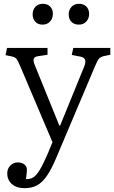

<svg xmlns="http://www.w3.org/2000/svg" viewBox="-20 -756 599 1006"><path d="M109 230Q67 230 42.5 208.5Q18 187 18 152Q18 128 34 111.5Q50 95 74 95Q95 95 107.5 105.5Q120 116 121 131Q121 137 120 149.5Q119 162 116 182Q137 184 154 173.5Q171 163 189 133Q207 103 231 47L255 -11L86 -409Q74 -438 67 -447Q60 -456 43 -460L9 -467L17 -505H229V-469L182 -462Q163 -460 157.5 -449.5Q152 -439 163 -413L291 -98H295L421 -407Q430 -428 426 -442Q422 -456 398 -460L356 -468L364 -505H558V-469L524 -462Q508 -458 499.5 -449.5Q491 -441 477 -407L276 68Q251 128 227 163.5Q203 199 175 214.5Q147 230 109 230ZM393 -627Q368 -627 354 -642Q340 -657 340 -680Q340 -704 354.5 -720Q369 -736 394 -736Q418 -736 432.5 -721.5Q447 -707 447 -683Q447 -660 432.5 -643.5Q418 -627 393 -627ZM203 -627Q179 -627 165 -642Q151 -657 151 -680Q151 -704 165 -720Q179 -736 204 -736Q229 -736 243 -721.5Q257 -707 257 -683Q257 -660 242.5 -643.5Q228 -627 203 -627Z"/></svg>

Font: Literata 12pt Light
Style: Regular
Weight: 300
Designer: Latin by Veronika Burian and Jose Scaglione. Greek by Irene Vlachou. Cyrillic by Vera Evstafieva.
Foundry: TypeTogether
Version: Version 3.002